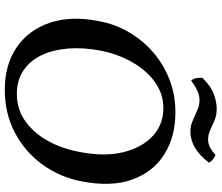

<svg xmlns="http://www.w3.org/2000/svg" viewBox="-80 -812 902 781"><g transform="rotate(90 370.5 -422.0)"><path d="M346 9Q244 9 173.5 -39Q103 -87 73.5 -173Q44 -259 66 -371Q78 -439 111.5 -496Q145 -553 194.5 -595.5Q244 -638 305.5 -661.5Q367 -685 437 -685Q536 -685 607.5 -640.5Q679 -596 710.5 -510.5Q742 -425 718 -302Q701 -215 650 -144.5Q599 -74 521 -32.5Q443 9 346 9ZM362 -40Q425 -40 473.5 -74.5Q522 -109 554.5 -168Q587 -227 600 -303Q618 -401 599 -475.5Q580 -550 533.5 -593Q487 -636 420 -636Q362 -636 314 -601.5Q266 -567 233 -508.5Q200 -450 186 -378Q173 -309 178 -248Q183 -187 205 -140.5Q227 -94 267 -67Q307 -40 362 -40ZM517 -746Q496 -746 480 -752Q464 -758 449.5 -765Q435 -772 420 -777.5Q405 -783 388 -783Q367 -783 347 -773Q327 -763 308 -749Q301 -758 298.5 -769Q296 -780 297 -795Q332 -830 364 -841.5Q396 -853 422 -853Q450 -853 470.5 -844Q491 -835 509.5 -826.5Q528 -818 548 -818Q566 -818 581.5 -826.5Q597 -835 611 -848Q620 -844 628.5 -838Q637 -832 642 -821Q611 -781 579.5 -763.5Q548 -746 517 -746Z"/></g></svg>

Font: Vollkorn Medium
Style: Italic
Weight: 500
Italic angle: -11°
Designer: Friedrich Althausen
Foundry: Friedrich Althausen
Version: Version 5.000